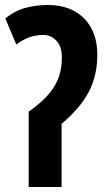

<svg xmlns="http://www.w3.org/2000/svg" viewBox="-20 -744 435 764"><path d="M169.9 -724.1Q231 -724.1 275.1 -700.2Q319.3 -676.3 343.3 -631.8Q367.2 -587.4 367.2 -525.9Q367.2 -483.9 358.6 -447.3Q350.1 -410.6 332.8 -377.7Q315.4 -344.7 288.6 -313.5Q261.7 -282.2 225.1 -251V0H94.2V-299.8Q131.8 -326.2 157.2 -351.6Q182.6 -377 197.8 -402.8Q212.9 -428.7 219.5 -456.3Q226.1 -483.9 226.1 -515.1Q226.1 -559.6 204.3 -582.3Q182.6 -605 151.9 -605Q135.3 -605 117.9 -601.6Q100.6 -598.1 82.5 -589.8Q64.5 -581.5 44.9 -566.9L1 -670.9Q42.5 -703.1 84.7 -713.6Q127 -724.1 169.9 -724.1Z"/></svg>

Font: Open Sans Condensed
Style: Regular
Weight: 400
Width: 3
Designer: Monotype Design Team
Foundry: Monotype Imaging Inc.
Version: Version 3.000